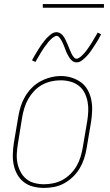

<svg xmlns="http://www.w3.org/2000/svg" viewBox="-20 -914 540 942"><path d="M195 8Q169 8 143 1.5Q117 -5 97 -20.5Q77 -36 64.5 -58.5Q52 -81 47 -106.5Q42 -132 43 -159Q44 -186 48 -213L70 -343Q74 -368 82 -393Q90 -418 103.5 -441Q117 -464 136.5 -483.5Q156 -503 179.5 -515.5Q203 -528 228.5 -534.5Q254 -541 279 -541Q306 -541 331.5 -533Q357 -525 377.5 -510Q398 -495 410.5 -472Q423 -449 428 -423.5Q433 -398 432 -371Q431 -344 427 -317L405 -187Q401 -162 393 -137Q385 -112 371.5 -89Q358 -66 338.5 -47Q319 -28 295.5 -15Q272 -2 246.5 3Q221 8 195 8ZM196 -10Q219 -10 242.5 -15Q266 -20 287 -31.5Q308 -43 326 -61Q344 -79 356 -100Q368 -121 375 -144Q382 -167 386 -190L408 -320Q412 -344 413 -368.5Q414 -393 409.5 -416Q405 -439 394.5 -459.5Q384 -480 365.5 -494Q347 -508 324 -514Q301 -520 277 -520Q253 -520 230 -514.5Q207 -509 186 -497.5Q165 -486 148 -468Q131 -450 119 -429Q107 -408 100 -385.5Q93 -363 89 -340L68 -210Q64 -186 62.5 -161.5Q61 -137 65.5 -114.5Q70 -92 80.5 -71.5Q91 -51 108.5 -36.5Q126 -22 149 -16Q172 -10 196 -10ZM356 -608Q349 -608 343 -610.5Q337 -613 332.5 -617Q328 -621 324.5 -625.5Q321 -630 318 -635Q315 -640 312 -645.5Q309 -651 306.5 -656.5Q304 -662 302 -667.5Q300 -673 297.5 -679.5Q295 -686 292.5 -692Q290 -698 287.5 -703.5Q285 -709 282.5 -713.5Q280 -718 276 -724Q272 -730 268 -734Q264 -738 258 -738Q253 -738 251 -736.5Q249 -735 245 -733Q241 -731 236 -727Q231 -723 225.5 -717Q220 -711 217.5 -708.5Q215 -706 213 -702.5Q211 -699 208.5 -696Q206 -693 203 -689.5Q200 -686 197.5 -682Q195 -678 192 -673.5Q189 -669 186 -664.5Q183 -660 180 -655Q177 -650 174 -644.5Q171 -639 167.5 -633.5Q164 -628 160.5 -622Q157 -616 154 -610L137 -618Q143 -630 149 -640Q155 -650 160.5 -659Q166 -668 171 -676Q176 -684 181 -691.5Q186 -699 191 -705Q196 -711 200 -716.5Q204 -722 212 -730Q220 -738 227.5 -744Q235 -750 242 -753Q249 -756 258 -756Q264 -756 270 -753.5Q276 -751 280.5 -747.5Q285 -744 289 -739Q293 -734 296 -729Q299 -724 301.5 -718.5Q304 -713 306.5 -707.5Q309 -702 311.5 -696.5Q314 -691 316.5 -684.5Q319 -678 321.5 -672Q324 -666 326.5 -660.5Q329 -655 331 -650.5Q333 -646 337 -640Q341 -634 345 -630Q349 -626 356 -626Q360 -626 362.5 -627.5Q365 -629 369 -631Q373 -633 377.5 -637Q382 -641 387.5 -647Q393 -653 395.5 -655.5Q398 -658 400.5 -661.5Q403 -665 405.5 -668Q408 -671 410.5 -675Q413 -679 415.5 -682.5Q418 -686 421 -690.5Q424 -695 427 -699.5Q430 -704 433 -709Q436 -714 439 -719.5Q442 -725 445.5 -730.5Q449 -736 452.5 -742Q456 -748 459 -754L476 -746Q470 -734 464.5 -724Q459 -714 453 -705Q447 -696 442 -688Q437 -680 432 -672.5Q427 -665 422.5 -659Q418 -653 413.5 -647.5Q409 -642 401 -634Q393 -626 385.5 -620Q378 -614 371 -611Q364 -608 356 -608ZM190 -876V-894H490V-876Z"/></svg>

Font: Iosevka Slab Thin Oblique
Style: Regular
Weight: 100
Italic angle: -9°
Monospace: yes
Designer: Belleve Invis
Foundry: Belleve Invis
Version: Version 11.1.0; ttfautohint (v1.8.3)